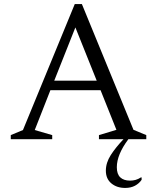

<svg xmlns="http://www.w3.org/2000/svg" viewBox="-20 -685 773 945"><path d="M555 138Q555 172 572 188Q589 204 620 204Q634 204 647 200.5Q660 197 674 188H677V200Q665 218 644.5 229Q624 240 596 240Q555 240 528 217.5Q501 195 501 155Q501 116 525 78.5Q549 41 588 0H467V-20L553 -46L475 -241H228L151 -45L237 -20V0H33V-20L93 -45L348 -665H383L637 -46L700 -20V0H612Q555 76 555 138ZM247 -288H456L351 -550Z"/></svg>

Font: Spectral SC Light
Style: Regular
Weight: 300
Designer: Jean-Baptiste Levee
Foundry: Production Type
Version: Version 2.001